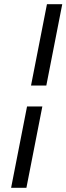

<svg xmlns="http://www.w3.org/2000/svg" viewBox="-20 -800 317 916"><path d="M128 -392H201L277 -780H204ZM33 96H106L182 -292H109Z"/></svg>

Font: Uncut Sans
Style: Italic
Weight: 400
Italic angle: -11°
Designer: Kasper Nordkvist
Foundry: UNCUT.wtf
Version: Version 1.304;Glyphs 3.2 (3246)